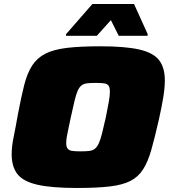

<svg xmlns="http://www.w3.org/2000/svg" viewBox="-20 -926 847 954"><path d="M363 8Q237 8 166.5 -8Q96 -24 67 -60.5Q38 -97 38 -160Q38 -198 48 -246.5Q58 -295 69 -358Q85 -443 100 -502.5Q115 -562 139.5 -600Q164 -638 205 -659Q246 -680 312 -688Q378 -696 478 -696Q602 -696 672 -680Q742 -664 770.5 -627Q799 -590 799 -527Q799 -489 791 -440.5Q783 -392 769 -330Q749 -242 732 -182Q715 -122 691 -84.5Q667 -47 628 -27Q589 -7 525 0.5Q461 8 363 8ZM381 -174Q406 -174 423 -176Q440 -178 451 -186.5Q462 -195 470.5 -213Q479 -231 487 -263Q495 -295 506 -344Q515 -388 520.5 -419.5Q526 -451 526 -470Q526 -492 519 -501Q512 -510 496.5 -512Q481 -514 455 -514Q429 -514 412.5 -512Q396 -510 385 -501.5Q374 -493 366 -475Q358 -457 350.5 -425.5Q343 -394 332 -344Q326 -314 320.5 -289.5Q315 -265 312 -247Q309 -229 309 -215Q309 -196 316.5 -187Q324 -178 340 -176Q356 -174 381 -174ZM308 -748V-756L439 -906H646L714 -756L713 -748H570L531 -826L461 -748Z"/></svg>

Font: Saira Expanded Black
Style: Italic
Weight: 900
Width: 7
Italic angle: -12°
Designer: Hector Gatti with collaboration of the Omnibus-Type team
Foundry: Omnibus-Type
Version: Version 1.101